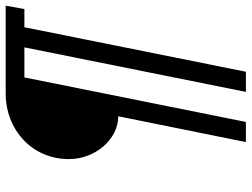

<svg xmlns="http://www.w3.org/2000/svg" viewBox="-125 -613 887 677"><g transform="rotate(-90 318.5 -274.5)"><path d="M156 149H227L384 -632H490L333 149H404L561 -632H625L637 -698H326C202 -698 96 -607 96 -475C96 -382 166 -301 247 -301Z"/></g></svg>

Font: Braiins Sans
Style: Italic
Weight: 400
Italic angle: -11.31°
Designer: Mike Abbink, Paul van der Laan, Pieter van Rosmalen, Jiri Chlebus, Lubos Buracinsky
Foundry: Bold Monday, Sudetype
Version: Version 1.000;hotconv 1.0.109;makeotfexe 2.5.65596